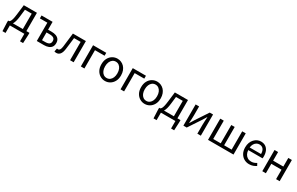

<svg xmlns="http://www.w3.org/2000/svg" viewBox="262 -2313 6592 4261"><g transform="rotate(30 3558.0 -182.5)"><path d="M110 0V192.1H31.4L22 -16.5V-74.3H569.5V-16.5L559.8 192.1H481.2V0ZM399.5 -27.6V-469H225.7L204.8 -285.3Q196.2 -210 182.1 -160.5Q168.1 -111 150.1 -81.9Q132.2 -52.8 111.6 -39.1Q91 -25.4 69.5 -20.8L48 -74.3Q63.8 -83 77 -102.5Q90.1 -122 102.2 -168.5Q114.4 -214.9 124.6 -302.5L153.6 -543.4H490.3V-27.6Z M800.4 0V-469H608.4V-543.4H891.8V-342.6H982.6Q1047.3 -342.6 1096 -324.7Q1144.6 -306.8 1171.7 -269.5Q1198.7 -232.2 1198.7 -173Q1198.7 -113 1171.7 -74.7Q1144.6 -36.4 1096 -18.2Q1047.3 0 982.6 0ZM891.8 -73.2H972.7Q1041.6 -73.2 1075.2 -97.2Q1108.8 -121.3 1108.8 -173.4Q1108.8 -224.7 1075.2 -248.4Q1041.6 -272 972.7 -272H891.8Z M1304.8 13.4Q1289.6 13.4 1278.3 11.1Q1267 8.8 1255.5 4.7L1272.3 -79.1Q1278.1 -78.1 1283.9 -76.6Q1289.6 -75.1 1297 -75.1Q1326.1 -75.1 1344.7 -102.9Q1363.2 -130.6 1370.4 -190.5Q1381.4 -279 1391.5 -367.2Q1401.5 -455.5 1412.1 -543.4H1744.7V0H1653.3V-469H1484.2Q1475.3 -393.4 1466.6 -318.5Q1457.9 -243.6 1447.7 -167.3Q1436.1 -77.2 1400.4 -31.9Q1364.7 13.4 1304.8 13.4Z M1929.1 0V-543.4H2266.8V-469H2020.5V0Z M2551.1 13.4Q2484.6 13.4 2427 -20.3Q2369.4 -54 2334.5 -117.6Q2299.6 -181.2 2299.6 -271Q2299.6 -361.9 2334.5 -425.7Q2369.4 -489.4 2427 -523.1Q2484.6 -556.8 2551.1 -556.8Q2600.9 -556.8 2646.3 -537.7Q2691.7 -518.6 2726.8 -481.9Q2761.8 -445.3 2782 -392.1Q2802.3 -338.9 2802.3 -271Q2802.3 -181.2 2767.1 -117.6Q2731.8 -54 2674.7 -20.3Q2617.7 13.4 2551.1 13.4ZM2551.1 -62.9Q2598.2 -62.9 2633.7 -88.9Q2669.2 -114.9 2689 -161.8Q2708.7 -208.7 2708.7 -271Q2708.7 -333.8 2689 -380.8Q2669.2 -427.8 2633.7 -454.2Q2598.2 -480.5 2551.1 -480.5Q2504.1 -480.5 2468.6 -454.2Q2433.1 -427.8 2413.4 -380.8Q2393.8 -333.8 2393.8 -271Q2393.8 -208.7 2413.4 -161.8Q2433.1 -114.9 2468.6 -88.9Q2504.1 -62.9 2551.1 -62.9Z M2946.1 0V-543.4H3283.8V-469H3037.5V0Z M3568.1 13.4Q3501.6 13.4 3444 -20.3Q3386.4 -54 3351.5 -117.6Q3316.6 -181.2 3316.6 -271Q3316.6 -361.9 3351.5 -425.7Q3386.4 -489.4 3444 -523.1Q3501.6 -556.8 3568.1 -556.8Q3617.9 -556.8 3663.3 -537.7Q3708.7 -518.6 3743.8 -481.9Q3778.8 -445.3 3799 -392.1Q3819.3 -338.9 3819.3 -271Q3819.3 -181.2 3784.1 -117.6Q3748.8 -54 3691.7 -20.3Q3634.7 13.4 3568.1 13.4ZM3568.1 -62.9Q3615.2 -62.9 3650.7 -88.9Q3686.2 -114.9 3706 -161.8Q3725.7 -208.7 3725.7 -271Q3725.7 -333.8 3706 -380.8Q3686.2 -427.8 3650.7 -454.2Q3615.2 -480.5 3568.1 -480.5Q3521.1 -480.5 3485.6 -454.2Q3450.1 -427.8 3430.4 -380.8Q3410.8 -333.8 3410.8 -271Q3410.8 -208.7 3430.4 -161.8Q3450.1 -114.9 3485.6 -88.9Q3521.1 -62.9 3568.1 -62.9Z M3981 0V192.1H3902.4L3893 -16.5V-74.3H4440.5V-16.5L4430.8 192.1H4352.2V0ZM4270.5 -27.6V-469H4096.7L4075.8 -285.3Q4067.2 -210 4053.1 -160.5Q4039.1 -111 4021.1 -81.9Q4003.2 -52.8 3982.6 -39.1Q3962 -25.4 3940.5 -20.8L3919 -74.3Q3934.8 -83 3948 -102.5Q3961.1 -122 3973.2 -168.5Q3985.4 -214.9 3995.6 -302.5L4024.6 -543.4H4361.3V-27.6Z M4557.1 0V-543.4H4646.2V-316.1Q4646.2 -273.5 4643.3 -220.9Q4640.4 -168.3 4637.3 -115.7H4641.5Q4657.3 -141.1 4677.8 -174.2Q4698.4 -207.3 4713.2 -232.3L4918.7 -543.4H5003.8V0H4914.8V-226.7Q4914.8 -269.9 4918.2 -322.5Q4921.5 -375.1 4924.7 -427.7H4920.1Q4904.9 -402.7 4884.2 -369.2Q4863.6 -335.7 4847.8 -311.1L4641.9 0Z M5188.1 0V-543.4H5278.3V-74.3H5470.7V-543.4H5558V-74.3H5750.6V-543.4H5841V0Z M6244.7 13.4Q6172.5 13.4 6113.4 -20.6Q6054.3 -54.6 6019.4 -118.2Q5984.6 -181.9 5984.6 -271Q5984.6 -337.5 6004.6 -390.1Q6024.7 -442.7 6059.5 -480.1Q6094.4 -517.6 6138 -537.2Q6181.6 -556.8 6228.4 -556.8Q6297.6 -556.8 6345.8 -525.7Q6394 -494.5 6419.4 -437.1Q6444.9 -379.7 6444.9 -301.7Q6444.9 -287.4 6443.9 -274.1Q6443 -260.7 6440.6 -249.7H6074.9Q6078 -192.4 6101.3 -149.8Q6124.7 -107.2 6164.1 -83.5Q6203.4 -59.8 6255.3 -59.8Q6294.8 -59.8 6327.5 -71.2Q6360.1 -82.7 6390.5 -103.1L6423.3 -42.5Q6387.8 -19.4 6344 -3Q6300.2 13.4 6244.7 13.4ZM6073.7 -315.5H6364.7Q6364.7 -397.1 6329.2 -440.3Q6293.8 -483.6 6229.5 -483.6Q6191.5 -483.6 6158.1 -463.9Q6124.7 -444.3 6102.2 -406.9Q6079.7 -369.6 6073.7 -315.5Z M6579.1 0V-543.4H6670.5V-322.5H6932V-543.4H7023.4V0H6932V-241.9H6670.5V0Z"/></g></svg>

Font: Noto Sans JP
Style: Regular
Weight: 100
Designer: Ryoko NISHIZUKA 西塚涼子 (kana, bopomofo & ideographs); Paul D. Hunt (Latin, Greek & Cyrillic); Sandoll Communications 산돌커뮤니
Foundry: Adobe
Version: Version 2.004;hotconv 1.0.118;makeotfexe 2.5.65603